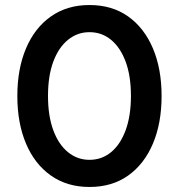

<svg xmlns="http://www.w3.org/2000/svg" viewBox="-20 -732 712 764"><path d="M336 12Q247 12 182.5 -33.5Q118 -79 83.5 -160.5Q49 -242 49 -350Q49 -458 83.5 -539.5Q118 -621 182.5 -666.5Q247 -712 336 -712Q426 -712 490 -666.5Q554 -621 588.5 -539.5Q623 -458 623 -350Q623 -242 588.5 -160.5Q554 -79 490 -33.5Q426 12 336 12ZM336 -96Q385 -96 422 -126.5Q459 -157 480 -214Q501 -271 501 -350Q501 -430 480 -486.5Q459 -543 422 -573.5Q385 -604 336 -604Q288 -604 250.5 -573.5Q213 -543 192 -486.5Q171 -430 171 -350Q171 -271 192 -214Q213 -157 250.5 -126.5Q288 -96 336 -96Z"/></svg>

Font: DM Sans 9pt
Style: Semibold
Weight: 600
Designer: Colophon Foundry, Jonny Pinhorn
Foundry: Colophon Foundry
Version: Version 4.004;gftools[0.9.30]